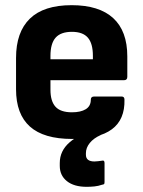

<svg xmlns="http://www.w3.org/2000/svg" viewBox="-20 -526 554 742"><path d="M259 11Q149 11 95.5 -37Q42 -85 42 -181V-302Q42 -402 95.5 -454Q149 -506 257 -506Q363 -506 417.5 -456Q472 -406 472 -308V-229Q472 -216 459 -216H175V-179Q175 -135 194.5 -113.5Q214 -92 258 -92Q292 -92 311.5 -104Q331 -116 331 -141Q331 -153 344 -153H450Q461 -153 461 -141Q463 -64 412.5 -26.5Q362 11 259 11ZM175 -297H339V-310Q339 -358 319.5 -380.5Q300 -403 258 -403Q215 -403 195 -380.5Q175 -358 175 -310ZM315 196Q266 196 238.5 174Q211 152 211 115V104Q211 57 249 24Q287 -9 356 -28L370 -14L369 -4Q342 8 327 26.5Q312 45 312 66V72Q312 98 345 98Q352 98 359 97Q366 96 374 95Q384 92 384 104V177Q384 183 382.5 185Q381 187 374 188Q360 193 344.5 194.5Q329 196 315 196Z"/></svg>

Font: Sofia Sans Semi Condensed ExtraBold
Style: Regular
Weight: 800
Designer: Botio Nikoltchev, Ani Petrova
Foundry: lettersoup
Version: Version 4.100